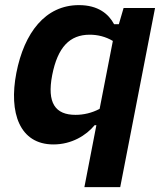

<svg xmlns="http://www.w3.org/2000/svg" viewBox="-20 -566 660 769"><path d="M45.5 -274C14.5 -114.5 58.5 12.5 194 12.5C267 12.5 325 -23.5 359 -64.5H366L318 183.5H461.5L601 -534H475L456 -469H437C415 -510 373.5 -545.5 296 -545.5C161.5 -545.5 77 -435 45.5 -274ZM189 -265C211 -377 259 -427 339.5 -427C370.5 -427 403 -419.5 432 -402L379 -130C348 -113.5 314.5 -106 282.5 -106C201.5 -106 167.5 -153.5 189 -265Z"/></svg>

Font: Monaspace Neon
Style: Bold Italic
Weight: 700
Italic angle: -11°
Designer: Riley Cran & the Lettermatic Team
Foundry: Lettermatic
Version: Version 1.200 (Monaspace Neon)